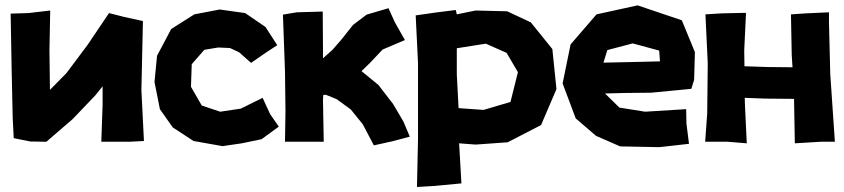

<svg xmlns="http://www.w3.org/2000/svg" viewBox="-20 -539 3208 730"><path d="M20.5 -487.3 24.4 -266.6 28.3 -90.8 32.2 -13.7 95.7 -1 156.2 0 255.9 -85.9 342.8 -176.8 370.1 -210.9V-141.6L365.2 0H470.7L527.3 -2.9L517.6 -196.3L523.4 -459L452.1 -474.6L394.5 -489.3L313.5 -369.1L232.4 -260.7L169.9 -197.3L168 -347.7L170.9 -499L87.9 -489.3Z M1034.2 -367.2 989.3 -436.5 912.1 -489.3 815.4 -502.9 718.8 -484.4 630.9 -428.7 577.1 -327.1 567.4 -227.5 587.9 -124 636.7 -54.7 715.8 -2.9 826.2 16.6 899.4 5.9 974.6 -9.8 1040 -57.6 1006.8 -105.5 978.5 -167 895.5 -126 817.4 -114.3 747.1 -137.7 706.1 -209 709 -294.9 756.8 -349.6 809.6 -358.4 854.5 -356.4 889.6 -339.8 934.6 -299.8 989.3 -337.9Z M1055.7 -483.4 1063.5 -269.5 1065.4 -114.3 1063.5 0H1135.7H1210.9L1208 -158.2L1209 -177.7L1218.8 -178.7L1259.8 -162.1L1313.5 -123L1359.4 -66.4L1401.4 13.7L1472.7 -2L1538.1 -19.5L1513.7 -77.1L1474.6 -143.6L1418.9 -215.8L1354.5 -268.6L1386.7 -299.8L1434.6 -350.6L1519.5 -386.7L1481.4 -454.1L1457 -507.8L1374 -483.4L1322.3 -444.3L1277.3 -387.7L1244.1 -349.6L1208 -317.4V-353.5L1207 -495.1L1108.4 -492.2Z M1560.5 -480.5 1569.3 -299.8V-10.7L1565.4 171.9L1631.8 168L1734.4 158.2L1725.6 5.9L1788.1 10.7L1910.2 2L2037.1 -63.5L2095.7 -200.2L2080.1 -352.5L1998 -454.1L1908.2 -496.1L1788.1 -499L1716.8 -484.4L1712.9 -501L1642.6 -492.2ZM1716.8 -255.9V-355.5L1827.1 -373L1906.2 -337.9L1949.2 -264.6L1920.9 -151.4L1818.4 -121.1L1723.6 -127.9Z M2608.4 -201.2 2619.1 -235.4 2622.1 -340.8 2572.3 -461.9 2404.3 -518.6 2248 -484.4 2149.4 -370.1 2119.1 -221.7 2168.9 -88.9 2246.1 -22.5 2337.9 17.6 2487.3 20.5 2599.6 7.8 2589.8 -70.3 2588.9 -124 2432.6 -114.3 2335 -129.9 2280.3 -183.6 2355.5 -185.5 2455.1 -186.5ZM2489.3 -305.7 2408.2 -303.7 2274.4 -300.8 2289.1 -348.6 2385.7 -374 2486.3 -346.7Z M2662.1 -484.4 2670.9 -299.8 2668.9 -108.4 2661.1 0H2747.1L2819.3 5.9L2812.5 -136.7L2811.5 -167L2889.6 -164.1L2999 -163.1L3002 5.9L3099.6 0H3154.3L3136.7 -257.8L3131.8 -456.1V-492.2L3045.9 -488.3L2987.3 -484.4L2990.2 -330.1L2993.2 -283.2L2897.5 -284.2L2810.5 -287.1L2809.6 -347.7L2816.4 -490.2L2725.6 -488.3Z"/></svg>

Font: MaokenAssortedSans-TC
Style: Regular
Weight: 500
Version: Version 0.83